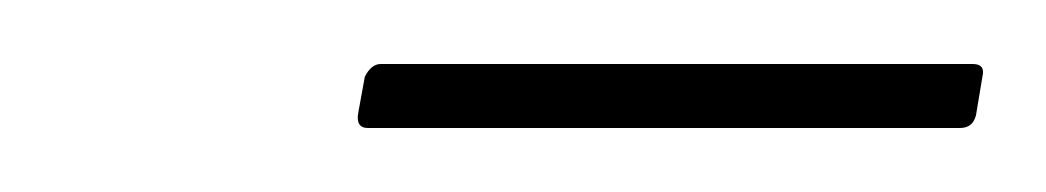

<svg xmlns="http://www.w3.org/2000/svg" viewBox="-20 -622 327 60"><path d="M95 -582Q91 -582 92 -587L94 -598Q96 -602 99 -602H284Q288 -602 287 -598L285 -586Q284 -582 280 -582Z"/></svg>

Font: Sofia Sans Semi Condensed Thin
Style: Italic
Weight: 250
Italic angle: -9°
Version: Version 4.100